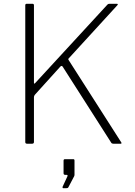

<svg xmlns="http://www.w3.org/2000/svg" viewBox="-20 -762 714 1018"><path d="M623 -7Q625 -4 624 -2Q623 0 620 0H581Q573 0 570 -5L312 -409Q307 -416 300 -409L168 -263Q160 -255 160 -246V-9Q160 0 150 0H124Q119 0 116.5 -2Q114 -4 114 -9V-734Q114 -742 122 -742H152Q160 -742 160 -734V-323Q160 -319 161.5 -318.5Q163 -318 167 -322L550 -738Q552 -740 554.5 -741Q557 -742 561 -742H599Q604 -742 604.5 -739.5Q605 -737 602 -734L343 -451Q341 -449 343 -445L623 -7ZM316 236Q313 236 312 233.5Q311 231 312 228L337 174Q339 169 338 167Q337 165 333 165H325Q317 165 317 156V90Q317 82 324 82H369Q375 82 375 89V165Q375 166 374.5 168Q374 170 374 171L343 230Q341 234 338 235Q335 236 329 236Z"/></svg>

Font: Libre Franklin Thin Thin
Style: Regular
Weight: 250
Version: Version 3.000